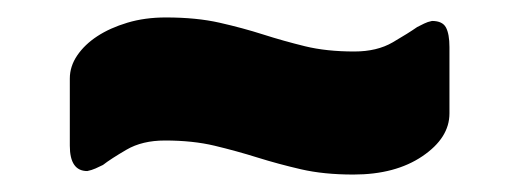

<svg xmlns="http://www.w3.org/2000/svg" viewBox="-20 -410 594 220"><path d="M80 -214Q60 -214 60 -243V-320Q60 -334 68.5 -346.5Q77 -359 91.5 -368.5Q106 -378 126 -384Q146 -390 170 -390Q205 -390 231.5 -384Q258 -378 281.5 -370.5Q305 -363 329.5 -357Q354 -351 386 -351Q412 -351 430 -361.5Q448 -372 458 -379Q462 -381 466 -383Q470 -385 475 -386Q487 -386 491 -378.5Q495 -371 495 -356V-280Q495 -252 464 -231Q433 -210 385 -210Q351 -210 325 -216Q299 -222 275 -229.5Q251 -237 226 -243Q201 -249 169 -249Q143 -249 125 -238.5Q107 -228 98 -221Q94 -219 89.5 -217Q85 -215 80 -214Z"/></svg>

Font: Fz Rubik
Style: Bold
Weight: 700
Designer: Hubert and Fischer
Foundry: Hubert and Fischer
Version: Vit hóa bi FontZin.com